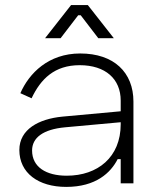

<svg xmlns="http://www.w3.org/2000/svg" viewBox="-20 -720 620 754"><path d="M366 -570H427L325 -700H259L157 -570H218L287 -660H297ZM60 -354 104 -334C140 -410 194 -464 293 -464C394 -464 454 -410 454 -325V-283L225 -262C132 -253 56 -212 56 -131C56 -41 130 14 240 14C357 14 415 -42 442 -95H454V0H504V-321C504 -436 427 -510 295 -510C170 -510 94 -432 60 -354ZM106 -129C106 -179 149 -212 235 -220L454 -240V-232C454 -103 364 -30 242 -30C161 -30 106 -64 106 -129Z"/></svg>

Font: Space Text Light
Style: Regular
Weight: 300
Designer: Florian Karsten (Space Text), Colophon Foundry (Space Mono)
Foundry: Florian Karsten
Version: Version 1.003;PS 001.003;hotconv 1.0.88;makeotf.lib2.5.64775